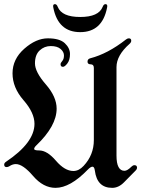

<svg xmlns="http://www.w3.org/2000/svg" viewBox="-39 -905 687 935"><path d="M0 0ZM219.7 -875Q219.7 -884.8 228.5 -884.8Q237.3 -884.8 242.2 -871.6Q261.7 -822.3 351.6 -822.3Q441.4 -822.3 460.9 -871.6Q465.8 -884.8 474.6 -884.8Q483.4 -884.8 483.4 -875Q483.4 -871.6 482.4 -867.7Q459 -748.5 351.6 -748.5Q244.1 -748.5 220.7 -867.7Q219.7 -871.6 219.7 -875ZM-18.6 -103.5Q-18.6 -111.3 -9.8 -117.2Q128.9 -210 128.9 -302.2Q128.9 -356 75.4 -417.2Q22 -478.5 22 -547.9Q22 -617.2 79.3 -667.7Q136.7 -718.3 194.1 -718.3Q251.5 -718.3 276.6 -694.6Q301.8 -670.9 301.8 -641.8Q301.8 -612.8 289.1 -596.2Q276.4 -579.6 267.6 -579.6Q255.9 -579.6 255.9 -592.3Q255.9 -598.6 264.2 -607.9Q272.5 -617.2 272.5 -634.8Q272.5 -652.3 256.1 -666.5Q239.7 -680.7 208.3 -680.7Q176.8 -680.7 154.1 -659.4Q131.3 -638.2 131.3 -596.4Q131.3 -554.7 184.1 -494.1Q236.8 -433.6 236.8 -376Q236.8 -291.5 137.7 -196.8Q127.4 -187 127.4 -179.7Q127.4 -172.4 151.9 -172.4Q190.4 -172.4 233.4 -122.3Q276.4 -72.3 318.4 -72.3Q345.2 -72.3 368.2 -97.2Q418 -150.4 418 -222.7V-574.2Q418 -591.8 402.6 -591.8Q387.2 -591.8 387.2 -604.7Q387.2 -617.7 400.4 -621.1Q485.8 -643.1 574.7 -712.9Q581.5 -718.3 588.4 -718.3Q600.1 -718.3 600.1 -706.5Q600.1 -698.7 591.8 -691.4Q528.3 -635.3 528.3 -578.1V-147.5Q528.3 -73.2 567.4 -73.2Q581.1 -73.2 601.6 -93.8Q608.4 -100.6 615.7 -100.6Q628.4 -100.6 628.4 -87.9Q628.4 -81.5 622.6 -75.7L564.9 -17.1Q538.6 9.8 507.3 9.8Q433.6 9.8 422.9 -74.2Q420.4 -93.3 411.4 -93.3Q402.3 -93.3 388.2 -78.6Q302.7 9.8 231.4 9.8Q171.9 9.8 122.1 -48.1Q72.3 -106 38.1 -106Q22.5 -106 6.8 -95.7Q0 -91.3 -6.8 -91.3Q-18.6 -91.3 -18.6 -103.5Z"/></svg>

Font: UnifrakturMaguntia21
Style: Book
Weight: 400
Designer: j. 'mach' wust, Gerrit Ansmann, Georg Duffner, based on a font by Peter Wiegel, original typeface by Carl Albert Fahrenw
Version: Version 2017-03-19